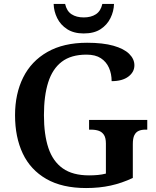

<svg xmlns="http://www.w3.org/2000/svg" viewBox="-20 -940 788 970"><path d="M415 10Q294 10 214 -36Q134 -82 95 -164.5Q56 -247 56 -358Q56 -466 97 -548.5Q138 -631 219.5 -677.5Q301 -724 420 -724Q500 -724 553 -709Q606 -694 632.5 -668Q659 -642 659 -610Q659 -576 628.5 -553Q598 -530 544 -530Q544 -567 530.5 -597.5Q517 -628 489.5 -646Q462 -664 417 -664Q339 -664 292 -628Q245 -592 223.5 -524Q202 -456 202 -358Q202 -260 224.5 -192.5Q247 -125 297 -89.5Q347 -54 430 -54Q453 -54 474.5 -56Q496 -58 515 -63V-215Q515 -243 505.5 -258Q496 -273 479.5 -279Q463 -285 440 -285H430V-334H724V-285H714Q694 -285 680 -278.5Q666 -272 658.5 -256.5Q651 -241 651 -211V-41Q596 -15 539 -2.5Q482 10 415 10ZM403 -771Q353 -771 319.5 -792.5Q286 -814 269 -848.5Q252 -883 251 -920H309Q317 -884 341.5 -868Q366 -852 403 -852Q440 -852 464.5 -868Q489 -884 497 -920H556Q555 -883 538 -848.5Q521 -814 488 -792.5Q455 -771 403 -771Z"/></svg>

Font: Noto Serif Armenian SemiBold
Style: Regular
Weight: 600
Version: Version 2.007